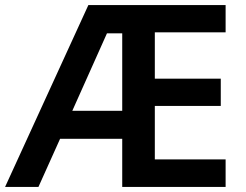

<svg xmlns="http://www.w3.org/2000/svg" viewBox="-20 -734 965 754"><path d="M866 0H460V-189H216L131 0H0L327 -714H866V-607H588V-425H847V-318H588V-108H866ZM264 -299H460V-603H400Z"/></svg>

Font: Noto Sans Armenian SemiBold
Style: Regular
Weight: 600
Designer: Monotype Design Team
Foundry: Monotype Imaging Inc.
Version: Version 2.007